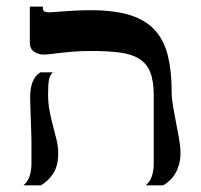

<svg xmlns="http://www.w3.org/2000/svg" viewBox="-20 -555 602 575"><path d="M154.3 -96.2Q154.3 -58.1 139.4 -35.4Q124.5 -12.7 102.5 0H50.3Q54.7 -3.9 59.1 -9.3Q63.5 -14.6 66.7 -22.2Q69.8 -29.8 72 -40.3Q74.2 -50.8 74.2 -64.9V-127Q74.2 -132.3 74 -143.3Q73.7 -154.3 73.2 -168Q72.8 -181.6 72.3 -196.3Q71.8 -210.9 71.3 -224.1Q70.8 -237.3 70.6 -247.8Q70.3 -258.3 70.3 -263.2Q70.3 -290 77.4 -309.1Q84.5 -328.1 100.6 -338.4H138.2Q129.4 -330.1 126.7 -316.2Q124 -302.2 124 -273.4Q124 -245.6 128.7 -221.7Q133.3 -197.8 139.2 -176Q145 -154.3 149.7 -134.8Q154.3 -115.2 154.3 -96.2ZM520.5 -96.2Q520.5 -77.1 516.1 -62Q511.7 -46.9 504.6 -34.9Q497.6 -22.9 488.3 -14.4Q479 -5.9 468.8 0H416.5Q420.9 -3.9 425.3 -9.3Q429.7 -14.6 432.9 -22.2Q436 -29.8 438.2 -40.3Q440.4 -50.8 440.4 -64.9V-269.5Q440.4 -312 430.2 -338.1Q419.9 -364.3 397.2 -378.7Q374.5 -393.1 338.9 -397.7Q303.2 -402.3 252.4 -402.3Q224.6 -402.3 202.6 -400.6Q180.7 -398.9 163.3 -397Q146 -395 133.1 -393.3Q120.1 -391.6 110.8 -391.6Q94.2 -391.6 81.8 -400.4Q69.3 -409.2 69.3 -427.2V-535.2H108.4V-529.8Q108.4 -524.4 112.3 -521.2Q116.2 -518.1 128.4 -518.1Q132.8 -518.1 144 -519Q155.3 -520 171.6 -521.2Q188 -522.5 208.5 -523.4Q229 -524.4 252.4 -524.4Q323.2 -524.4 370.1 -509.5Q417 -494.6 444.3 -464.1Q471.7 -433.6 482.9 -387.7Q494.1 -341.8 494.1 -279.8Q494.1 -260.3 498.3 -236.3Q502.4 -212.4 507.3 -187.5Q512.2 -162.6 516.4 -138.9Q520.5 -115.2 520.5 -96.2Z"/></svg>

Font: Arian AMU Serif
Style: Bold
Weight: 700
Designer: Ruben Hakobyan (Tarumian)
Foundry: Ruben Hakobyan (Tarumian)
Version: Version 1.002